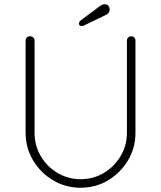

<svg xmlns="http://www.w3.org/2000/svg" viewBox="-20 -870 755 900"><path d="M595 -700Q604 -700 609.5 -694Q615 -688 615 -680V-248Q615 -177 580 -118.5Q545 -60 487 -25Q429 10 358 10Q287 10 228.5 -25Q170 -60 135 -118.5Q100 -177 100 -248V-680Q100 -688 105.5 -694Q111 -700 121 -700Q130 -700 136 -694Q142 -688 142 -680V-248Q142 -188 171 -138.5Q200 -89 249.5 -59.5Q299 -30 358 -30Q418 -30 467 -59.5Q516 -89 545.5 -138.5Q575 -188 575 -248V-680Q575 -688 580.5 -694Q586 -700 595 -700ZM362 -748Q355 -748 352.5 -752Q350 -756 350 -760Q350 -765 352.5 -768.5Q355 -772 359 -775L449 -842Q453 -845 458.5 -847.5Q464 -850 471 -850Q483 -850 488.5 -842.5Q494 -835 494 -826Q494 -817 490.5 -811.5Q487 -806 480 -802L383 -755Q379 -753 373.5 -750.5Q368 -748 362 -748Z"/></svg>

Font: Quicksand Variable Light
Style: Regular
Weight: 300
Designer: Andrew Paglinawan
Foundry: Andrew Paglinawan
Version: Version 3.004